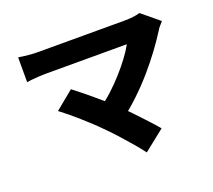

<svg xmlns="http://www.w3.org/2000/svg" viewBox="-131 -892 1261 1136"><g transform="rotate(-20 500.0 -324.0)"><path d="M959 -629Q948 -616 938.5 -605.5Q929 -595 923 -584Q893 -536 851.5 -479.5Q810 -423 760 -365.5Q710 -308 655 -256Q600 -204 544 -162L434 -265Q481 -297 523.5 -336Q566 -375 602.5 -416Q639 -457 668.5 -496.5Q698 -536 717 -571Q698 -571 665.5 -571Q633 -571 591.5 -571Q550 -571 504.5 -571Q459 -571 413 -571Q367 -571 326.5 -571Q286 -571 254.5 -571Q223 -571 205 -571Q185 -571 161.5 -569.5Q138 -568 117.5 -566Q97 -564 86 -562V-718Q99 -716 120.5 -713Q142 -710 165 -708.5Q188 -707 205 -707Q219 -707 250 -707Q281 -707 322.5 -707Q364 -707 412 -707Q460 -707 509 -707Q558 -707 604 -707Q650 -707 687 -707Q724 -707 748 -707Q812 -707 850 -719ZM416 -148Q394 -171 366.5 -196.5Q339 -222 308.5 -249Q278 -276 250 -299Q222 -322 199 -339L315 -434Q336 -418 363.5 -396Q391 -374 421.5 -348.5Q452 -323 483.5 -295.5Q515 -268 544 -240Q578 -209 613.5 -171.5Q649 -134 682 -98.5Q715 -63 740 -33L609 71Q588 42 555 3.5Q522 -35 485.5 -75.5Q449 -116 416 -148Z"/></g></svg>

Font: Noto Sans TC ExtraBold
Style: Regular
Weight: 800
Designer: Ryoko NISHIZUKA  (kana, bopomofo & ideographs); Paul D. Hunt (Latin, Greek & Cyrillic); Sandoll Communications , Soo-you
Foundry: Adobe
Version: Version 2.004-H2;hotconv 1.0.118;makeotfexe 2.5.65603